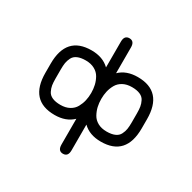

<svg xmlns="http://www.w3.org/2000/svg" viewBox="-174 -805 1163 1160"><g transform="rotate(30 407.0 -225.0)"><path d="M672.9 -193.4V-256.8Q672.9 -284.2 669.9 -302.7Q667 -321.3 657.2 -340.8Q647.5 -360.4 625 -370.1Q602.5 -379.9 568.4 -379.9Q532.2 -379.9 506.3 -365.7Q480.5 -351.6 467.3 -328.1Q454.1 -304.7 448.2 -279.3Q442.4 -253.9 442.4 -225.6Q442.4 -197.3 448.2 -171.9Q454.1 -146.5 467.3 -122.6Q480.5 -98.6 506.3 -84.5Q532.2 -70.3 568.4 -70.3Q602.5 -70.3 625 -80.1Q647.5 -89.8 657.2 -109.4Q667 -128.9 669.9 -147.5Q672.9 -166 672.9 -193.4ZM141.6 -193.4Q141.6 -166 144.5 -147.5Q147.5 -128.9 157.2 -109.4Q167 -89.8 189.5 -80.1Q211.9 -70.3 246.1 -70.3Q282.2 -70.3 308.1 -84.5Q334 -98.6 347.2 -122.6Q360.4 -146.5 366.2 -171.9Q372.1 -197.3 372.1 -225.6Q372.1 -253.9 366.2 -279.3Q360.4 -304.7 347.2 -328.1Q334 -351.6 308.1 -365.7Q282.2 -379.9 246.1 -379.9Q211.9 -379.9 189.5 -370.1Q167 -360.4 157.2 -340.8Q147.5 -321.3 144.5 -302.7Q141.6 -284.2 141.6 -256.8ZM442.4 133.8Q442.4 177.7 407.2 177.7Q372.1 177.7 372.1 133.8V-45.9Q325.2 0 246.1 0Q71.3 0 71.3 -193.4V-256.8Q71.3 -450.2 246.1 -450.2Q325.2 -450.2 372.1 -404.3V-584Q372.1 -627.9 407.2 -627.9Q442.4 -627.9 442.4 -584V-404.3Q489.3 -450.2 568.4 -450.2Q743.2 -450.2 743.2 -256.8V-193.4Q743.2 0 568.4 0Q489.3 0 442.4 -45.9Z"/></g></svg>

Font: Jura
Style: DemiBold
Weight: 600
Version: Version 2.4